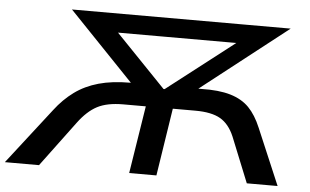

<svg xmlns="http://www.w3.org/2000/svg" viewBox="-81 -781 1382 857"><g transform="rotate(5 610.0 -352.5)"><path d="M-31 0 163 -250Q201 -300 247.5 -334Q294 -368 354.5 -385Q415 -402 495 -402H585L532 -367L208 -705H1188L756 -367L720 -402H814Q893 -404 945 -388.5Q997 -373 1029 -340Q1061 -307 1084 -252L1191 0H1053L971 -203Q948 -257 908.5 -280Q869 -303 796 -303H695L648 0H526L574 -303H473Q401 -303 357 -280Q313 -257 273 -203L122 0ZM646 -387H651L997 -655L1003 -620H370L388 -655Z"/></g></svg>

Font: Nunito Sans 7pt Expanded SemiBold
Style: Italic
Weight: 600
Width: 7
Italic angle: -9°
Designer: Vernon Adams
Foundry: Vernon Adams
Version: Version 3.101;gftools[0.9.27]